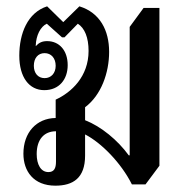

<svg xmlns="http://www.w3.org/2000/svg" viewBox="-20 -577 597 607"><path d="M155 10C211 10 249 -14 249 -85V-152C300 -126 363 -62 397 6H440L484 -53V-552H434L390 -492V-86H387C352 -134 300 -177 249 -197V-238C300 -276 325 -347 325 -413C325 -481 296 -537 231 -557L180 -507L129 -557C67 -537 41 -471 41 -401C41 -333 72 -292 120 -292C167 -292 194 -326 194 -371C194 -418 167 -447 129 -447C113 -447 103 -442 93 -431V-433C94 -465 108 -493 128 -502L176 -459H184L226 -502C248 -488 260 -458 260 -416C260 -335 206 -285 156 -262V-204C95 -203 54 -158 54 -91C54 -36 86 10 155 10ZM121 -330C100 -330 87 -346 87 -369C87 -393 100 -409 121 -409C142 -409 156 -393 156 -369C156 -346 142 -330 121 -330ZM133 -33C109 -33 96 -57 96 -90C96 -137 120 -162 157 -162V-66C157 -45 151 -33 133 -33Z"/></svg>

Font: Noto Serif Thai Condensed Medium
Style: Regular
Weight: 500
Width: 3
Designer: Monotype Design Team
Foundry: Monotype Imaging Inc.
Version: Version 2.002